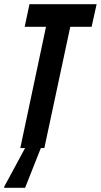

<svg xmlns="http://www.w3.org/2000/svg" viewBox="-38 -708 482 918"><path d="M59 0 182 -580H80L103 -688H424L400 -580H298L174 0ZM-18 190V185L91 -17H162V-12L82 190Z"/></svg>

Font: Saira ExtraCondensed
Style: Bold Italic
Weight: 700
Width: 2
Italic angle: -12°
Designer: Hector Gatti with collaboration of the Omnibus-Type team
Foundry: Omnibus-Type
Version: Version 1.101